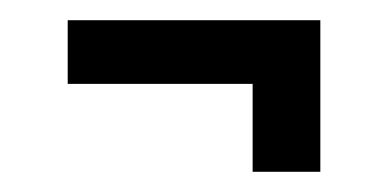

<svg xmlns="http://www.w3.org/2000/svg" viewBox="-20 -353 384 190"><path d="M47 -270V-333H297V-270ZM230 -183V-314H297V-183Z"/></svg>

Font: Bricolage Grotesque Condensed Light
Style: Regular
Weight: 300
Width: 3
Designer: Mathieu Triay
Foundry: Atelier Triay
Version: Version 1.000;gftools[0.9.30]